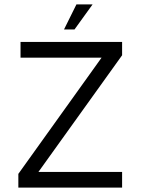

<svg xmlns="http://www.w3.org/2000/svg" viewBox="-20 -859 649 879"><path d="M330 -839 273 -724H321L404 -839H330ZM539 -667H74V-595H445L64 -63V0H539V-72H156L539 -606V-667Z"/></svg>

Font: Maven Pro
Style: Regular
Weight: 400
Designer: Joe Prince
Foundry: Joe Prince
Version: Version 1.003